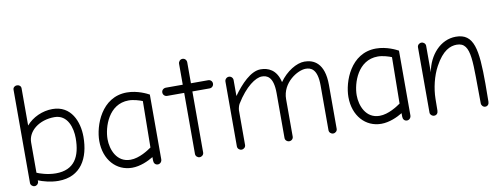

<svg xmlns="http://www.w3.org/2000/svg" viewBox="-58 -992 3386 1294"><g transform="rotate(-10 1634.5 -344.5)"><path d="M300 -491C231 -491 163 -460 120 -410V-665C120 -680 107 -690 93 -690C78 -690 65 -680 65 -665V-26C65 -12 78 0 93 0C108 0 120 -13 120 -26V-35C151 -22 205 -7 257 -7C411 -7 474 -125 474 -271C474 -374 428 -491 300 -491ZM249 -60C192 -60 137 -79 120 -87V-294C120 -372 199 -435 304 -435C395 -435 421 -340 421 -271C421 -144 375 -60 249 -60Z M964 -473C949 -481 887 -514 813 -514C639 -514 574 -328 574 -224C574 -95 654 -8 762 -8C817 -8 872 -33 908 -55V-32C908 -15 917 0 936 0C952 0 964 -14 964 -30ZM906 -121C883 -105 821 -63 760 -63C665 -63 631 -156 631 -226C631 -309 679 -459 816 -459C850 -459 891 -446 910 -438Z M1250 -500V-643C1250 -658 1239 -672 1222 -672C1206 -672 1194 -658 1194 -643V-500H1079C1063 -500 1049 -489 1049 -472C1049 -457 1061 -444 1077 -444H1194V-26C1194 -11 1207 1 1222 1C1237 1 1250 -11 1250 -26V-444H1368C1384 -444 1396 -457 1396 -472C1396 -488 1384 -500 1368 -500Z M2028 -511C1974 -511 1903 -468 1856 -401C1836 -490 1778 -511 1728 -511C1660 -511 1590 -436 1537 -362V-471C1537 -486 1525 -499 1509 -499C1494 -499 1481 -486 1481 -471V-27C1481 -12 1494 0 1509 0C1524 0 1537 -12 1537 -27V-265C1538 -278 1543 -297 1549 -307C1615 -415 1686 -462 1728 -462C1762 -462 1807 -449 1807 -334V-27C1807 -12 1820 0 1835 0C1851 0 1863 -12 1863 -27V-283C1863 -396 1973 -462 2028 -462C2062 -462 2108 -449 2108 -334V-27C2108 -12 2121 0 2136 0C2151 0 2164 -12 2164 -27V-327C2164 -479 2090 -511 2028 -511Z M2669 -473C2654 -481 2592 -514 2518 -514C2344 -514 2279 -328 2279 -224C2279 -95 2359 -8 2467 -8C2522 -8 2577 -33 2613 -55V-32C2613 -15 2622 0 2641 0C2657 0 2669 -14 2669 -30ZM2611 -121C2588 -105 2526 -63 2465 -63C2370 -63 2336 -156 2336 -226C2336 -309 2384 -459 2521 -459C2555 -459 2596 -446 2615 -438Z M2855 -473C2855 -488 2842 -500 2827 -500C2812 -500 2799 -488 2799 -473V-26C2799 -12 2812 0 2827 0C2844 0 2854 -13 2854 -30L2855 -111C2856 -181 2875 -264 2909 -326C2962 -424 3015 -445 3059 -445C3164 -445 3145 -305 3150 -28C3150 -13 3162 0 3177 0C3193 0 3203 -13 3203 -29C3203.6 -73.4 3204 -114.5 3204 -152.3C3204 -389 3186.2 -499 3062 -499C2956 -499 2875 -406 2855 -292Z"/></g></svg>

Font: Comic Neue
Style: Normal
Weight: 400
Designer: Craig Rozynski
Foundry: Craig Rozynski
Version: Version 2.003